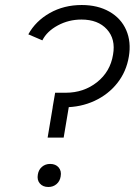

<svg xmlns="http://www.w3.org/2000/svg" viewBox="-20 -732 541 766"><path d="M200 -362H242Q314 -362 367 -404Q420 -446 431 -514Q442 -576 406.5 -615Q371 -654 305 -654Q254 -654 210.5 -630.5Q167 -607 149 -571L93 -595Q122 -648 178.5 -680Q235 -712 306 -712Q370 -712 416.5 -685.5Q463 -659 483.5 -612Q504 -565 494 -506Q484 -446 448 -400.5Q412 -355 357 -329.5Q302 -304 236 -304H190ZM131 -36Q134 -55 147.5 -66.5Q161 -78 180 -78Q202 -78 214 -64Q226 -50 222 -28Q219 -9 205.5 2.5Q192 14 173 14Q151 14 139 0Q127 -14 131 -36ZM200 -362H264L234 -183H170Z"/></svg>

Font: Oak Sans Light Italic
Style: Regular
Weight: 400
Italic angle: -9.5°
Foundry: Erik Kennedy, Walven
Version: Version 1.000;Glyphs 3.1.2 (3151)